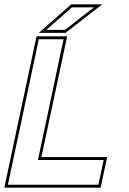

<svg xmlns="http://www.w3.org/2000/svg" viewBox="-32 -868 598 888"><path d="M-12 0 137 -700H278.5L159.5 -141.5H463.5L433.5 0ZM4.5 -13.5H423L447.5 -128H143.5L262 -686.5H147.5ZM147.5 -716 297.5 -848H441L271 -716ZM182.5 -730H268.5L402.5 -834H300.5Z"/></svg>

Font: Tourney Thin
Style: Italic
Weight: 100
Italic angle: -12°
Designer: Tyler Finck
Foundry: Etcetera Type Co
Version: Version 1.015